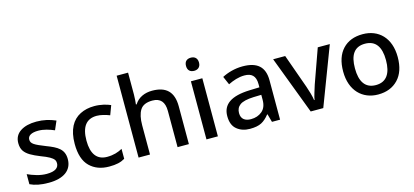

<svg xmlns="http://www.w3.org/2000/svg" viewBox="-63 -1235 3711 1721"><g transform="rotate(-15 1792.5 -375.0)"><path d="M440.9 -151.9C440.9 -242.7 383.3 -275.9 283.2 -314C182.6 -354 151.9 -370.1 151.9 -409.2C151.9 -444.8 186 -465.8 250 -465.8C300.8 -465.8 350.1 -449.7 397 -430.2L432.1 -511.2C377.4 -534.7 320.8 -548.8 254.9 -548.8C192.9 -548.8 143.1 -536.6 105.5 -511.7C67.9 -486.8 48.8 -450.7 48.8 -403.8C48.8 -374 55.2 -349.6 67.9 -330.6C93.3 -292.5 141.1 -268.1 210 -240.2C245.6 -227.1 272.5 -214.8 290.5 -204.6C327.1 -183.6 337.9 -166 337.9 -142.1C337.9 -99.1 305.2 -71.8 225.1 -71.8C195.3 -71.8 164.6 -76.2 132.8 -85.4C101.1 -94.7 73.2 -105 49.8 -116.2V-22.9C95.2 -1.5 146 9.8 222.2 9.8C359.4 9.8 440.9 -46.9 440.9 -151.9Z M783.7 9.8C849.6 9.8 891.1 0 929.7 -22.9V-115.2C891.1 -93.8 847.2 -79.1 787.1 -79.1C693.4 -79.1 645 -144 645 -267.1C645 -395 693.8 -459 791 -459C828.1 -459 872.6 -446.3 909.7 -432.1L941.9 -518.1C907.2 -533.7 852.1 -548.8 792 -548.8C742.7 -548.8 698.7 -539.1 660.2 -519.5C583 -480.5 535.6 -399.4 535.6 -266.1C535.6 -170.9 558.6 -101.1 604 -56.6C649.4 -12.2 709 9.8 783.7 9.8Z M1163.1 -759.8H1057.1V0H1163.1V-271C1163.1 -332 1173.3 -379.4 1194.3 -412.6C1214.8 -445.3 1252.9 -461.9 1308.1 -461.9C1381.8 -461.9 1418.9 -419.9 1418.9 -335.9V0H1523.9V-351.1C1523.9 -488.3 1455.1 -547.9 1328.1 -547.9C1260.3 -547.9 1198.7 -522 1164.1 -465.8H1157.2C1159.7 -487.3 1163.1 -522 1163.1 -557.1Z M1741.2 -744.1C1706.1 -744.1 1680.2 -726.6 1680.2 -683.1C1680.2 -640.1 1706.1 -622.1 1741.2 -622.1C1772.9 -622.1 1800.8 -640.1 1800.8 -683.1C1800.8 -726.6 1772.9 -744.1 1741.2 -744.1ZM1687 -539.1V0H1793V-539.1Z M2168 -548.8C2095.7 -548.8 2027.8 -528.8 1977.1 -502L2010.7 -424.8C2057.6 -447.8 2108.4 -465.8 2163.1 -465.8C2228 -465.8 2266.1 -436.5 2266.1 -357.9V-328.1L2173.8 -325.2C2002 -319.3 1920.9 -262.2 1920.9 -152.8C1920.9 -96.7 1937 -55.7 1969.2 -29.8C2001 -3.4 2041.5 9.8 2089.8 9.8C2135.3 9.8 2170.9 2.9 2196.8 -10.7C2222.2 -23.9 2246.6 -45.4 2270 -75.2H2273.9L2294.9 0H2370.1V-365.2C2370.1 -491.7 2302.7 -548.8 2168 -548.8ZM2265.1 -258.8V-211.9C2265.1 -165.5 2251.5 -130.4 2223.6 -106.9C2195.8 -83.5 2161.6 -71.8 2120.1 -71.8C2066.9 -71.8 2029.8 -95.7 2029.8 -151.9C2029.8 -184.1 2041.5 -209 2065.4 -226.6C2089.4 -244.1 2131.8 -254.4 2192.9 -256.8Z M2771 0 2976.1 -539.1H2864.3L2752 -224.1C2745.6 -204.1 2738.3 -181.2 2730.5 -155.3C2722.2 -129.4 2716.8 -107.9 2714.4 -90.8H2710C2708 -107.9 2703.6 -128.9 2696.3 -154.8C2689 -180.2 2681.6 -203.1 2674.3 -224.1L2562 -539.1H2450.2L2654.3 0Z M3534.2 -270C3534.2 -449.2 3428.7 -548.8 3282.2 -548.8C3203.6 -548.8 3141.6 -524.9 3096.2 -476.6C3050.8 -428.2 3027.8 -359.4 3027.8 -270C3027.8 -92.3 3134.3 9.8 3279.3 9.8C3356.9 9.8 3418.9 -14.6 3465.3 -63.5C3511.2 -111.8 3534.2 -180.7 3534.2 -270ZM3137.2 -270C3137.2 -392.6 3180.2 -460.9 3280.3 -460.9C3379.9 -460.9 3425.3 -392.6 3425.3 -270C3425.3 -148.9 3380.9 -77.1 3281.2 -77.1C3181.2 -77.1 3137.2 -148.9 3137.2 -270Z"/></g></svg>

Font: Noto Reveo Sans
Style: Regular
Weight: 500
Designer: Monotype Design Team
Foundry: Monotype Imaging Inc.
Version: Version 2.007